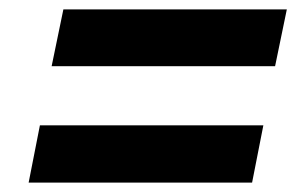

<svg xmlns="http://www.w3.org/2000/svg" viewBox="-20 -554 639 409"><path d="M41 -165 65 -287H541L517 -165ZM90 -413 115 -534H591L566 -413Z"/></svg>

Font: Montserrat
Style: Bold Italic
Weight: 700
Italic angle: -11.3°
Designer: Julieta Ulanovsky
Foundry: Julieta Ulanovsky
Version: Version 9.000; ttfautohint (v1.8.4.7-5d5b)